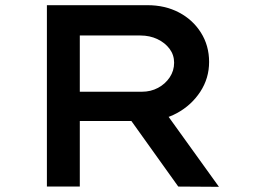

<svg xmlns="http://www.w3.org/2000/svg" viewBox="-20 -720 990 741"><path d="M161 0V-700H549Q617 -700 670.5 -672Q724 -644 755.5 -594Q787 -544 787 -481Q787 -418 753 -366Q719 -314 663 -283.5Q607 -253 538 -253H288V0ZM668 0 442 -316 579 -341 825 1ZM288 -366H528Q562 -366 590 -381Q618 -396 635 -421.5Q652 -447 652 -478Q652 -508 634.5 -531.5Q617 -555 587.5 -569Q558 -583 522 -583H288Z"/></svg>

Font: Lexend Tera Medium
Style: Regular
Weight: 500
Designer: Bonnie Shaver-Troup, Thomas Jockin
Foundry: Lexend
Version: Version 1.007